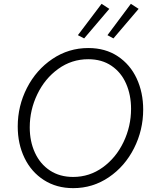

<svg xmlns="http://www.w3.org/2000/svg" viewBox="-20 -978 802 1005"><path d="M72.8 -315.9Q72.8 -423.3 121.1 -517.8Q169.4 -612.3 254.2 -669.4Q338.9 -726.6 442.4 -726.6Q531.7 -726.6 596.7 -683.3Q661.6 -640.1 695.6 -566.9Q729.5 -493.7 729.5 -404.8Q729.5 -296.9 681.6 -202.1Q633.8 -107.4 549.8 -50.3Q465.8 6.8 363.3 6.8Q275.9 6.8 210 -35.4Q144 -77.6 108.4 -151.1Q72.8 -224.6 72.8 -315.9ZM666 -408.2Q666 -481 640.1 -540Q614.3 -599.1 563.7 -633.5Q513.2 -668 441.9 -668Q355 -668 284.9 -617.4Q214.8 -566.9 175.3 -484.6Q135.7 -402.3 135.7 -311.5Q135.7 -237.3 163.1 -178.2Q190.4 -119.1 241.7 -85.4Q293 -51.8 362.8 -51.8Q448.7 -51.8 518.1 -102.1Q587.4 -152.3 626.7 -234.6Q666 -316.9 666 -408.2ZM387.7 -793.9 511.7 -958 552.2 -931.6 420.4 -776.9ZM542.5 -793.9 665 -958 705.6 -931.6 573.7 -776.9Z"/></svg>

Font: Reddit Sans Fudge Light Italic
Style: Regular
Weight: 300
Italic angle: -11.25°
Designer: Stephen Hutchings
Version: Version 1.013